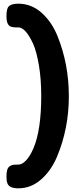

<svg xmlns="http://www.w3.org/2000/svg" viewBox="-20 -795 424 1043"><path d="M162 10Q204 -89 204 -274Q204 -365 191.5 -439.5Q179 -514 160 -557Q119 -646 80 -646H74Q47 -646 35 -652Q15 -663 15 -707.5Q15 -752 31 -763.5Q47 -775 79 -775Q150 -775 205 -726.5Q260 -678 292 -600Q354 -447 354 -272Q354 -96 289 58Q257 133 202.5 180.5Q148 228 80 228Q29 228 20 200Q15 187 15 164Q15 141 19.5 127Q24 113 34.5 107Q45 101 53.5 100Q62 99 81 99Q100 99 121.5 76.5Q143 54 162 10Z"/></svg>

Font: Fredoka One
Style: Regular
Weight: 400
Version: Version 1.001;April 7, 2020;FontCreator 12.0.0.2522 64-bit